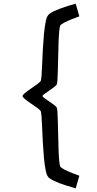

<svg xmlns="http://www.w3.org/2000/svg" viewBox="-20 -821 528 1041"><path d="M410.2 131.8 390.6 200.2Q365.2 193.4 334.2 183.3Q303.2 173.3 277.3 161.6Q251.5 149.9 241.7 139.2Q232.9 129.4 227.3 100.6Q221.7 71.8 218 32.5Q214.4 -6.8 212.2 -49.1Q210 -91.3 208.5 -128.7Q207 -166 205.1 -190.9Q203.1 -215.8 200.2 -219.7Q195.3 -226.6 179.9 -237.5Q164.6 -248.5 146.5 -260.7Q128.4 -272.9 115.5 -283.7Q102.5 -294.4 102.5 -300.3Q102.5 -306.2 115.5 -316.9Q128.4 -327.6 146.5 -339.8Q164.6 -352.1 179.9 -363.3Q195.3 -374.5 200.2 -380.9Q203.1 -384.8 205.1 -409.7Q207 -434.6 208.5 -471.9Q210 -509.3 212.2 -551.5Q214.4 -593.8 218 -633.1Q221.7 -672.4 227.3 -701.2Q232.9 -730 241.7 -739.7Q251.5 -751 277.3 -762.5Q303.2 -773.9 334.2 -784.2Q365.2 -794.4 390.6 -800.8L410.2 -732.4Q394 -727.1 371.6 -718Q349.1 -709 330.8 -699.7Q312.5 -690.4 307.6 -683.6Q303.7 -677.7 301.3 -653.6Q298.8 -629.4 297.6 -594.7Q296.4 -560.1 295.7 -522Q294.9 -483.9 293.9 -449.5Q293 -415 291.7 -391.8Q290.5 -368.7 288.1 -363.8Q284.7 -357.4 272.7 -348.1Q260.7 -338.9 246.3 -329.3Q231.9 -319.8 221.4 -312Q210.9 -304.2 210 -300.3Q210.9 -296.4 221.4 -288.6Q231.9 -280.8 246.3 -271.2Q260.7 -261.7 272.7 -252.7Q284.7 -243.7 288.1 -236.8Q290.5 -232.4 291.7 -209Q293 -185.5 293.9 -151.1Q294.9 -116.7 295.7 -78.6Q296.4 -40.5 297.6 -5.9Q298.8 28.8 301.3 53Q303.7 77.1 307.6 83Q312.5 89.8 330.8 99.1Q349.1 108.4 371.6 117.2Q394 126 410.2 131.8Z"/></svg>

Font: Kanchenjunga
Style: Regular
Weight: 400
Designer: Becca Hirsbrunner Spalinger
Foundry: SIL International
Version: Version 2.001